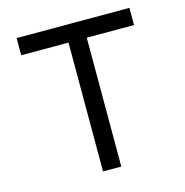

<svg xmlns="http://www.w3.org/2000/svg" viewBox="-115 -908 980 1016"><g transform="rotate(-15 375.0 -400.0)"><path d="M325 0V-706H66V-800H684V-706H425V0Z"/></g></svg>

Font: Martian Mono SemiExpanded Light
Style: Regular
Weight: 300
Width: 6
Monospace: yes
Designer: Roman Shamin
Foundry: Evil Martians
Version: Version 0.930